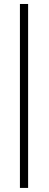

<svg xmlns="http://www.w3.org/2000/svg" viewBox="-20 -714 240 950"><path d="M119.1 -694.3V215.8H78.6V-694.3Z"/></svg>

Font: Jameel Khushkhat-L
Style: Regular
Weight: 400
Version: Version 3.5